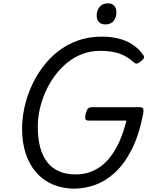

<svg xmlns="http://www.w3.org/2000/svg" viewBox="-20 -1109 916 1148"><path d="M422 19Q351 18 293.5 -7Q236 -32 195.5 -79Q155 -126 133.5 -191.5Q112 -257 112 -340Q112 -400 125.5 -463.5Q139 -527 166 -588.5Q193 -650 233 -704.5Q273 -759 326 -801Q379 -843 445 -866.5Q511 -890 589 -890Q643 -890 689 -878.5Q735 -867 772 -843Q809 -819 836 -781Q844 -769 839.5 -760.5Q835 -752 822 -742Q809 -731 799 -729Q789 -727 776 -739Q754 -760 725.5 -775Q697 -790 660.5 -797.5Q624 -805 578 -805Q522 -805 473 -786.5Q424 -768 382.5 -734.5Q341 -701 308.5 -657Q276 -613 253 -562Q230 -511 218 -457.5Q206 -404 206 -351Q206 -280 220.5 -227Q235 -174 263.5 -138Q292 -102 334.5 -84Q377 -66 433 -66Q474 -66 511.5 -78Q549 -90 582 -114Q615 -138 644 -176.5Q673 -215 696 -267.5Q719 -320 736 -388H510Q495 -388 491 -397Q487 -406 492 -428Q498 -451 506 -459.5Q514 -468 529 -468H817Q832 -468 836 -459.5Q840 -451 836 -428Q811 -300 767 -214Q723 -128 666.5 -76.5Q610 -25 547 -3Q484 19 422 19ZM609 -963Q586 -963 572 -976.5Q558 -990 558 -1017Q558 -1045 575 -1067Q592 -1089 626 -1089Q648 -1089 662 -1075.5Q676 -1062 676 -1034Q676 -1006 660 -984.5Q644 -963 609 -963Z"/></svg>

Font: Playwrite AT
Style: Italic
Weight: 400
Italic angle: -13.0072°
Designer: Veronika Burian, José Scaglione
Foundry: TypeTogether
Version: Version 1.002